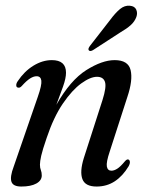

<svg xmlns="http://www.w3.org/2000/svg" viewBox="-20 -657 520 685"><path d="M44.5 -344.5Q38.5 -345 38 -352Q37.5 -359 43 -367Q66.5 -402.5 99 -422.5Q131.5 -442.5 165 -442.5Q215.5 -442.5 215.5 -397.5Q215.5 -378 205 -348.5Q194.5 -319 181 -283Q231 -371 287.8 -406.8Q344.5 -442.5 389 -442.5Q437.5 -442.5 446 -406.8Q454.5 -371 434.5 -311.5L371.5 -116.5Q358.5 -78 361.2 -63Q364 -48 377.5 -48Q387 -48 398.2 -55Q409.5 -62 426.5 -82.5Q433 -89.5 437.5 -88Q442 -87 443.2 -80.8Q444.5 -74.5 439 -64Q418 -29 389.5 -10.2Q361 8.5 324.5 8.5Q284 8.5 274 -18Q264 -44.5 279 -93L345.5 -299.5Q360.5 -346.5 354.5 -364.8Q348.5 -383 326 -383Q302.5 -383 270 -359.5Q237.5 -336 204.5 -287.8Q171.5 -239.5 146.5 -165Q131.5 -121.5 127 -101.2Q122.5 -81 122.5 -69.5Q122.5 -58 125.8 -50Q129 -42 129 -31Q129 -13 109.5 -2.2Q90 8.5 56 8.5Q26.5 8.5 20.8 -8.8Q15 -26 29 -63L115 -312Q129.5 -353.5 127.5 -369.2Q125.5 -385 110.5 -385Q100 -385 87.5 -377.2Q75 -369.5 57.5 -350Q50.5 -342.5 44.5 -344.5ZM373 -586Q391.5 -611 408.2 -624.8Q425 -638.5 443.5 -636.5Q460.5 -635 466 -622.8Q471.5 -610.5 466.5 -596.5Q460.5 -580 446.2 -567.2Q432 -554.5 411 -542.5L311.5 -478Q300.5 -472 296.5 -478Q293 -483 301.5 -494Z"/></svg>

Font: Fraunces 144pt Soft
Style: Italic
Weight: 400
Italic angle: -16°
Version: Version 1.000;[b76b70a41]